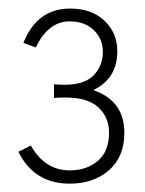

<svg xmlns="http://www.w3.org/2000/svg" viewBox="-20 -819 343 453"><path d="M23.4 -460.9 52.7 -475.6Q85.9 -417 144.5 -417Q184.6 -417 210.9 -439.5Q237.3 -461.9 237.3 -505.9Q237.3 -542 212.4 -565.4Q187.5 -588.9 134.8 -588.9Q116.2 -588.9 107.4 -587.9V-620.1Q117.2 -619.1 132.8 -619.1Q179.7 -619.1 201.2 -641.6Q222.7 -664.1 222.7 -696.3Q222.7 -727.5 201.2 -748Q179.7 -768.6 144.5 -768.6Q93.8 -768.6 64.5 -707L35.2 -717.8Q67.4 -798.8 145.5 -798.8Q196.3 -798.8 226.6 -770Q256.8 -741.2 256.8 -698.2Q256.8 -633.8 200.2 -606.4Q273.4 -581.1 273.4 -505.9Q273.4 -449.2 237.3 -417.5Q201.2 -385.7 144.5 -385.7Q60.5 -385.7 23.4 -460.9Z"/></svg>

Font: Gothic A1 ExtraLight
Style: Regular
Weight: 275
Designer: HanYang I&C Co.,Ltd.
Foundry: HanYang I&C Co.,Ltd.
Version: Version 2.50